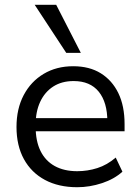

<svg xmlns="http://www.w3.org/2000/svg" viewBox="-20 -774 586 803"><path d="M303 9Q225 9 168 -21.5Q111 -52 80 -108.5Q49 -165 49 -243Q49 -319 79 -376Q109 -433 162.5 -465Q216 -497 286 -497Q354 -497 401.5 -467.5Q449 -438 475 -384.5Q501 -331 501 -255V-225H112V-280H446L429 -266Q429 -346 393 -390.5Q357 -435 288 -435Q238 -435 202.5 -412Q167 -389 148 -348Q129 -307 129 -252V-245Q129 -184 149.5 -142.5Q170 -101 209 -79.5Q248 -58 303 -58Q346 -58 387 -71Q428 -84 464 -115L492 -56Q458 -25 406.5 -8Q355 9 303 9ZM257 -553 125 -754H215L318 -553Z"/></svg>

Font: Nunito Sans 11pt
Style: Regular
Weight: 400
Version: Version 3.101;gftools[0.9.27]